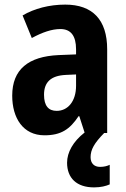

<svg xmlns="http://www.w3.org/2000/svg" viewBox="-20 -577 546 833"><path d="M373 105C373 72 389 44 432 0H445V-363C445 -492 381 -557 263 -557C194 -557 129 -540 78 -510L118 -412C164 -437 205 -451 242 -451C287 -451 310 -422 310 -363V-341L234 -338C103 -332 33 -276 33 -162C33 -65 80 10 173 10C245 10 283 -16 321 -73H324L347 -2C297 37 271 84 271 129C271 195 312 236 388 236C418 236 440 230 456 223V138C446 143 432 147 414 147C388 147 373 131 373 105ZM266 -252 310 -254V-205C310 -137 274 -96 226 -96C191 -96 171 -117 171 -166C171 -219 199 -249 266 -252Z"/></svg>

Font: Noto Sans Myanmar Condensed
Style: Bold
Weight: 700
Width: 3
Designer: Monotype Design Team
Foundry: Monotype Imaging Inc.
Version: Version 2.107